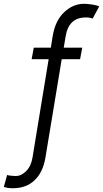

<svg xmlns="http://www.w3.org/2000/svg" viewBox="-93 -780 543 1013"><path d="M340.9 -528.4 329.5 -467.7H232.6L146.7 51.5Q133.5 129.6 89.3 171.3Q45.1 213.1 -25.2 213.1Q-38.7 213.1 -49.9 211.6Q-61.1 210.2 -72.8 206L-55.4 143.1Q-48.3 146.3 -30.9 147.4Q-13.5 148.4 -8.2 148.8Q19.2 148.4 44.9 122.9Q70.7 97.3 78.5 51.5L163.7 -467.7H73.9L85.2 -528.4H175.1L184.3 -585.6Q197.4 -670.1 244.9 -715Q292.3 -759.9 349.8 -759.9Q369 -759.9 394 -756Q419 -752.1 430.4 -746.1L396 -682.2Q390.3 -684.3 381.2 -686.3Q372.2 -688.2 360.8 -687.9Q268.5 -688.6 252.8 -585.6L243.3 -528.4Z"/></svg>

Font: Inter Light  BETA
Style: Italic
Weight: 300
Italic angle: 9.39999°
Designer: Rasmus Andersson
Foundry: rsms
Version: Version 3.011;git-f93a4a705